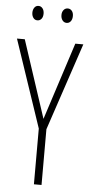

<svg xmlns="http://www.w3.org/2000/svg" viewBox="-60 -919 450 954"><g transform="rotate(5 165.5 -442.5)"><path d="M166 -328 291 -714H331L185 -278V0H147V-278L0 -714H39ZM65 -849Q65 -864 72.5 -874.5Q80 -885 93 -885Q105 -885 113 -875Q121 -865 121 -849Q121 -832 113 -822.5Q105 -813 93 -813Q80 -813 72.5 -823.5Q65 -834 65 -849ZM210 -850Q210 -865 218 -875Q226 -885 239 -885Q251 -885 259 -875.5Q267 -866 267 -850Q267 -833 259 -823Q251 -813 239 -813Q226 -813 218 -823.5Q210 -834 210 -850Z"/></g></svg>

Font: Noto Sans Khmer UI ExtraCondensed ExtraLight
Style: Regular
Weight: 200
Width: 2
Designer: Danh Hong and the Monotype Design Team
Foundry: Monotype Imaging Inc.
Version: Version 2.002; ttfautohint (v1.8.4.7-5d5b)